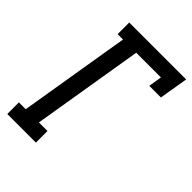

<svg xmlns="http://www.w3.org/2000/svg" viewBox="-214 -835 935 935"><g transform="rotate(45 253.5 -367.5)"><path d="M10 0V-80H57L152 -655H115V-735H507L482 -586H402L413 -655H243L148 -80H207V0Z"/></g></svg>

Font: Iosevka Slab Medium Oblique
Style: Regular
Weight: 500
Italic angle: -9°
Monospace: yes
Designer: Belleve Invis
Foundry: Belleve Invis
Version: Version 11.1.1; ttfautohint (v1.8.3)